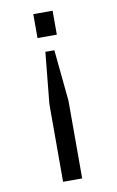

<svg xmlns="http://www.w3.org/2000/svg" viewBox="-84 -571 501 822"><g transform="rotate(-10 166.5 -159.5)"><path d="M122.1 205.1V-132.8L144 -356H183.1L205.1 -132.8V205.1ZM121.1 -419.9V-523.9H205.1V-419.9Z"/></g></svg>

Font: SolaimanLipi
Style: Normal
Weight: 400
Designer: Solaiman Karim
Foundry: Al Mamun Sumon
Version: Version 2.000